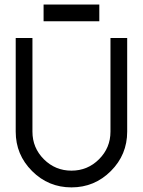

<svg xmlns="http://www.w3.org/2000/svg" viewBox="-20 -811 626 841"><path d="M293 9.8Q191.9 9.8 120.4 -61.8Q48.8 -133.3 48.8 -234.4V-644.5H122.1V-234.4Q122.1 -163.6 172.1 -113.5Q222.2 -63.5 293 -63.5Q363.8 -63.5 413.8 -113.5Q463.9 -163.6 463.9 -234.4V-644.5H537.1V-234.4Q537.1 -133.3 465.6 -61.8Q394 9.8 293 9.8ZM415 -717.8H170.9V-791H415Z"/></svg>

Font: Catrinity
Style: Regular
Weight: 400
Designer: Alexander Lange
Foundry: High-Logic / Made with FontCreator
Version: Version 2.090;May 20, 2024;FontCreator 15.0.0.2974 64-bit